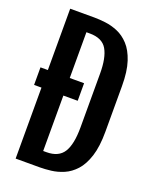

<svg xmlns="http://www.w3.org/2000/svg" viewBox="-155 -928 810 1014"><g transform="rotate(20 250.5 -421.0)"><path d="M60.1 -398.9H18.6V-497.6H60.1V-842.3H195.8Q224.1 -842.3 258.8 -838.1Q293.5 -834 328.4 -819.3Q363.3 -804.7 392.3 -773.4Q421.4 -742.2 439.2 -688.2Q457 -634.3 457 -551.3V-295.9Q457 -211.4 439.2 -156.5Q421.4 -101.6 392.3 -69.8Q363.3 -38.1 328.4 -23.2Q293.5 -8.3 258.8 -4.2Q224.1 0 195.8 0H60.1ZM201.7 -87.4Q269.5 -87.4 297.6 -132.1Q325.7 -176.8 325.7 -272V-574.2Q325.7 -663.6 299.1 -709.2Q272.5 -754.9 201.7 -754.9H183.1V-497.6H263.7V-398.9H183.1V-87.4Z"/></g></svg>

Font: Fjalla One
Style: Regular
Weight: 400
Designer: Irina Smirnova, Eben Sorkin
Foundry: Sorkin Type
Version: Version 1.002; ttfautohint (v1.8.4.7-5d5b);gftools[0.9.25]